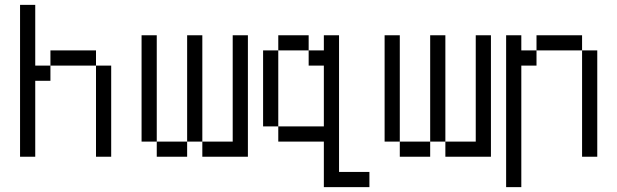

<svg xmlns="http://www.w3.org/2000/svg" viewBox="-20 -645 2540 790"><path d="M62.5 -625Q62.5 -625 62.5 0H125V-312.5H187.5V-375H125Q125 -375 125 -625ZM375 -375Q375 -375 375 0H437.5Q437.5 0 437.5 -375ZM187.5 -375H375V-437.5H187.5Z M625 -62.5V0H750V-62.5ZM625 -62.5V-500H562.5V-62.5ZM750 -62.5H812.5V0H1000Q1000 0 1000 -500H937.5V-62.5H812.5V-500H750Z M1500 125V62.5H1375V-500H1312.5V-437.5H1250V-375H1312.5Q1312.5 -375 1312.5 -125H1125V-62.5H1312.5V125ZM1125 -125V-437.5H1062.5V-125ZM1125 -437.5H1250V-500H1125Z M1625 -62.5V0H1750V-62.5ZM1625 -62.5V-500H1562.5V-62.5ZM1750 -62.5H1812.5V0H2000Q2000 0 2000 -500H1937.5V-62.5H1812.5V-500H1750Z M2062.5 -500Q2062.5 -500 2062.5 125H2125Q2125 125 2125 -375H2187.5V-437.5H2125V-500ZM2375 -437.5V0H2437.5V-437.5ZM2187.5 -437.5H2375V-500H2187.5Z"/></svg>

Font: UnifontExMono
Style: Regular
Weight: 500
Version: Version 15.0.06